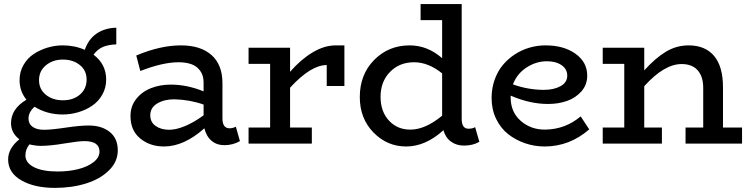

<svg xmlns="http://www.w3.org/2000/svg" viewBox="-20 -706 3680 944"><path d="M416 -88.9Q480.5 -88.9 519.8 -57.1Q559.1 -25.4 559.1 33.2Q559.1 88.9 515.9 131.6Q472.7 174.3 403.1 196Q333.5 217.8 250 217.8Q148.9 217.8 84.5 180.4Q20 143.1 20 78.1Q20 22.9 75.2 -21Q34.2 -52.7 34.2 -100.1Q34.2 -170.9 109.9 -215.8Q76.2 -257.3 76.2 -312Q76.2 -353 95.5 -386.5Q114.7 -419.9 145.8 -440.4Q176.8 -460.9 213.6 -471.9Q250.5 -482.9 288.1 -482.9Q347.2 -482.9 397 -460.9Q414.6 -513.2 454.8 -540.8Q495.1 -568.4 551.8 -569.8V-487.8Q512.2 -486.3 485.8 -475.1Q459.5 -463.9 439.9 -437Q502 -390.6 502 -314.9Q502 -274.4 483.2 -241Q464.4 -207.5 433.6 -186.5Q402.8 -165.5 365.2 -154.3Q327.6 -143.1 288.1 -143.1Q210.9 -143.1 149.9 -181.2Q120.1 -154.8 120.1 -123Q120.1 -96.7 140.4 -82.3Q160.6 -67.9 196.8 -67.9Q231.9 -67.9 302.2 -78.4Q372.6 -88.9 416 -88.9ZM289.1 -413.1Q240.2 -413.1 206.1 -385.3Q171.9 -357.4 171.9 -312Q171.9 -267.1 205.6 -240Q239.3 -212.9 289.1 -212.9Q340.3 -212.9 373 -241Q405.8 -269 405.8 -314.9Q405.8 -359.9 372.3 -386.5Q338.9 -413.1 289.1 -413.1ZM264.2 137.2Q317.4 137.2 363.8 125.7Q410.2 114.3 439.7 91.3Q469.2 68.4 469.2 39.1Q469.2 -12.2 395 -12.2Q365.7 -12.2 296.1 -0.5Q226.6 11.2 180.2 11.2Q155.3 11.2 125 3.9Q105 27.3 105 58.1Q105 94.7 147.2 116Q189.5 137.2 264.2 137.2Z M1139.6 -83 1159.7 -12.2Q1125 7.8 1082.5 7.8Q1045.9 7.8 1020.3 -13.7Q994.6 -35.2 984.9 -75.2Q884.3 14.2 786.6 14.2Q716.8 14.2 668.9 -25.6Q621.1 -65.4 621.6 -136.2Q621.6 -184.1 649.9 -219.7Q678.2 -255.4 722.7 -272.7Q767.1 -290 819.8 -290Q899.9 -290 981 -256.8V-300.8Q981 -335.9 963.6 -358.9Q946.3 -381.8 919.7 -390.9Q893.1 -399.9 857.9 -399.9Q780.3 -399.9 669.9 -356.9L649.9 -433.1Q768.1 -482.9 869.6 -482.9Q966.3 -482.9 1020 -435.3Q1073.7 -387.7 1073.7 -296.9V-124Q1073.7 -75.2 1108.9 -75.2Q1124 -75.2 1139.6 -83ZM718.8 -139.2Q718.8 -105 745.6 -86.4Q772.5 -67.9 811.5 -67.9Q845.7 -67.9 889.9 -86.2Q934.1 -104.5 981 -139.2V-191.9Q913.6 -215.8 836.9 -217.8Q787.6 -217.8 753.2 -197.3Q718.8 -176.8 718.8 -139.2Z M1631.3 -482.9H1673.3V-283.2H1586.4V-386.2Q1508.3 -386.2 1406.2 -274.9V-79.1H1513.2V0H1202.1V-79.1H1308.1V-392.1H1202.1V-471.2H1406.2V-353Q1459 -413.6 1516.6 -448.2Q1574.2 -482.9 1631.3 -482.9Z M2315.9 -81.1 2336.9 -8.8Q2304.7 9.8 2261.2 9.8Q2224.1 9.8 2197.3 -9.8Q2170.4 -29.3 2160.2 -65.9Q2072.3 14.2 1977.1 14.2Q1883.3 14.2 1816.2 -54.7Q1749 -123.5 1749 -229Q1749 -339.8 1819.8 -411.4Q1890.6 -482.9 1994.1 -482.9Q2082 -482.9 2153.8 -419.9V-606.9H2047.9V-686H2250V-121.1Q2250 -73.2 2283.2 -73.2Q2305.2 -73.2 2315.9 -81.1ZM1851.1 -230Q1851.1 -157.2 1893.1 -112.3Q1935.1 -67.4 2001 -68.8Q2072.8 -70.3 2153.8 -137.2V-345.2Q2085.9 -399.9 2016.1 -399.9Q1943.8 -399.9 1897.5 -352.3Q1851.1 -304.7 1851.1 -230Z M2835 -133.8 2877 -69.8Q2780.3 14.2 2657.7 14.2Q2607.9 14.2 2561.5 -1.7Q2515.1 -17.6 2478.3 -46.6Q2441.4 -75.7 2419.2 -121.8Q2397 -168 2397 -224.1Q2397 -272 2411.9 -314Q2426.8 -356 2452.4 -386.5Q2478 -417 2511.7 -439Q2545.4 -460.9 2584 -471.9Q2622.6 -482.9 2662.1 -482.9Q2752 -482.9 2809.6 -441.7Q2867.2 -400.4 2867.2 -334Q2867.2 -289.6 2838.9 -257.1Q2810.5 -224.6 2767.8 -209.7Q2725.1 -194.8 2674.8 -194.8Q2585.4 -194.8 2490.7 -235.8V-227.1Q2490.7 -154.8 2540.8 -111.3Q2590.8 -67.9 2661.1 -68.8Q2759.8 -70.3 2835 -133.8ZM2668.9 -404.8Q2615.7 -404.8 2568.6 -374Q2521.5 -343.3 2502 -291Q2577.1 -264.2 2653.8 -264.2Q2703.6 -264.2 2736.3 -282.5Q2769 -300.8 2769 -334Q2769 -366.2 2741.2 -385.5Q2713.4 -404.8 2668.9 -404.8Z M3534.7 -79.1H3628.4V0H3350.6V-79.1H3437.5V-273.9Q3437.5 -329.6 3410.2 -360.4Q3382.8 -391.1 3331.5 -391.1Q3245.6 -391.1 3147.5 -282.2V-79.1H3234.4V0H2943.4V-79.1H3049.3V-392.1H2943.4V-471.2H3147.5V-359.9Q3203.1 -421.4 3254.6 -452.1Q3306.2 -482.9 3365.7 -482.9Q3447.3 -482.9 3491 -430.9Q3534.7 -378.9 3534.7 -276.9Z"/></svg>

Font: BioRhyme
Style: Regular
Weight: 400
Designer: Aoife Mooney
Foundry: Aoife Mooney Type
Version: Version 1.500;PS 001.500;hotconv 1.0.88;makeotf.lib2.5.64775